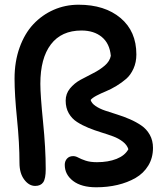

<svg xmlns="http://www.w3.org/2000/svg" viewBox="-20 -754 706 818"><path d="M390.1 43.9Q326.7 43.9 291.3 16.8Q255.9 -10.3 255.9 -51.8Q255.9 -67.4 265.4 -78.1Q274.9 -88.9 292 -88.9Q302.2 -88.9 313.7 -82.5Q325.2 -76.2 344.7 -69.6Q364.3 -63 393.1 -63Q440.9 -63 476.6 -77.1Q512.2 -91.3 526.9 -118.2Q521.5 -136.2 503.7 -150.1Q485.8 -164.1 462.2 -172.9Q438.5 -181.6 410.6 -190.2Q382.8 -198.7 356.4 -209.5Q330.1 -220.2 308.1 -234.4Q286.1 -248.5 272.9 -271.5Q259.8 -294.4 259.8 -325.2Q259.8 -354.5 278.1 -377Q296.4 -399.4 323.2 -414.1Q350.1 -428.7 377.4 -442.4Q404.8 -456.1 426.3 -474.6Q447.8 -493.2 452.1 -516.1Q447.3 -568.8 413.8 -596.4Q380.4 -624 327.1 -624Q241.7 -624 196.8 -564.9Q151.9 -505.9 151.9 -397Q151.9 -349.6 163.3 -235.8Q174.8 -122.1 174.8 -33.2Q174.8 7.3 164.1 22.7Q153.3 38.1 129.9 38.1Q103.5 38.1 83.3 11.2Q63 -15.6 63 -60.1Q63 -143.6 52.5 -247.3Q42 -351.1 42 -418.9Q42 -491.7 63.5 -551.5Q85 -611.3 122.1 -650.9Q159.2 -690.4 208.7 -712.2Q258.3 -733.9 314.9 -733.9Q426.3 -733.9 493.7 -677.2Q561 -620.6 561 -522Q561 -488.8 548.8 -461.7Q536.6 -434.6 517.8 -418.2Q499 -401.9 475.6 -387.7Q452.1 -373.5 431.2 -365Q410.2 -356.4 391.6 -346.7Q373 -336.9 366.2 -328.1Q370.1 -314 387 -302.5Q403.8 -291 427.2 -283Q450.7 -274.9 478.5 -266.4Q506.3 -257.8 533.2 -246.1Q560.1 -234.4 582.3 -219.2Q604.5 -204.1 618.2 -179.7Q631.8 -155.3 631.8 -124Q631.8 -81.5 611.8 -48.6Q591.8 -15.6 557.4 4.2Q522.9 23.9 480.5 33.9Q438 43.9 390.1 43.9Z"/></svg>

Font: Shantell Sans Irregular Bouncy
Style: Regular
Weight: 500
Designer: Stephen Nixon, Anya Danilova, Shantell Martin
Foundry: Arrow Type
Version: Version 1.006;[9816181b4]